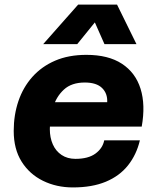

<svg xmlns="http://www.w3.org/2000/svg" viewBox="-20 -808 690 840"><path d="M299 12Q227 12 168 -17Q109 -46 74.5 -101Q40 -156 40 -235Q40 -305 60.5 -365.5Q81 -426 121.5 -471.5Q162 -517 221 -542.5Q280 -568 358 -568Q454 -568 513.5 -529Q573 -490 595 -419.5Q617 -349 600 -254H160L184 -361H449Q451 -399 426.5 -423Q402 -447 351 -447Q293 -447 259.5 -416Q226 -385 212 -338Q198 -291 198 -243Q198 -206 211 -176.5Q224 -147 249.5 -130Q275 -113 310 -113Q366 -113 397.5 -136Q429 -159 436 -194H592Q577 -131 540 -84.5Q503 -38 443 -13Q383 12 299 12ZM169 -615 322 -788H492L577 -615H437L395 -710L318 -615Z"/></svg>

Font: Azeret Mono Thin
Style: Bold Italic
Weight: 700
Italic angle: -12°
Version: Version 1.002